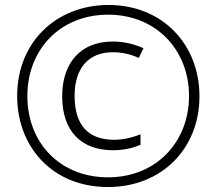

<svg xmlns="http://www.w3.org/2000/svg" viewBox="-20 -743 870 772"><path d="M414 9C630 9 782 -145 782 -356C782 -563 635 -723 416 -723C209 -723 49 -576 49 -357C49 -153 190 9 414 9ZM414 -30C223 -30 90 -167 90 -357C90 -544 222 -684 415 -684C607 -684 740 -543 740 -357C740 -174 610 -30 414 -30ZM434 -139C473 -139 511 -146 545 -161V-203C507 -188 472 -181 439 -181C336 -181 280 -238 280 -358C280 -468 335 -533 434 -533C470 -533 506 -525 538 -510L557 -549C520 -566 478 -576 433 -576C305 -576 230 -491 230 -356C230 -215 307 -139 434 -139Z"/></svg>

Font: Noto Sans Armenian ExtraCondensed Light
Style: Regular
Weight: 300
Width: 2
Designer: Monotype Design Team
Foundry: Monotype Imaging Inc.
Version: Version 2.008